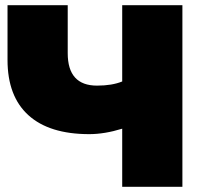

<svg xmlns="http://www.w3.org/2000/svg" viewBox="-20 -720 785 740"><path d="M324 -203Q170 -203 89.5 -276Q9 -349 9 -489V-700H241V-515Q241 -390 354 -390Q412 -390 451 -406V-700H683V0H451V-224Q383 -203 324 -203Z"/></svg>

Font: Montserrat Black
Style: Regular
Weight: 900
Designer: Julieta Ulanovsky
Foundry: Julieta Ulanovsky
Version: Version 9.000; ttfautohint (v1.8.4.7-5d5b)